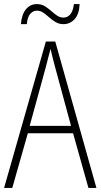

<svg xmlns="http://www.w3.org/2000/svg" viewBox="-20 -918 491 938"><path d="M412 0 337 -267H116L40 0H0L204 -715H250L451 0ZM249 -591Q243 -614 237.5 -635Q232 -656 227 -679Q221 -657 215.5 -636Q210 -615 204 -591L125 -303H327ZM82 -800Q86 -848 107 -873Q128 -898 160 -898Q182 -898 198.5 -888Q215 -878 229.5 -865Q244 -852 258.5 -842Q273 -832 290 -832Q310 -832 323.5 -848Q337 -864 341 -898H369Q367 -849 344.5 -824.5Q322 -800 290 -800Q269 -800 252 -810Q235 -820 220.5 -833Q206 -846 191.5 -856Q177 -866 160 -866Q142 -866 128 -850.5Q114 -835 111 -800Z"/></svg>

Font: Noto Sans Kannada Condensed ExtraLight
Style: Regular
Weight: 200
Width: 3
Designer: Jelle Bosma - Monotype Design Team
Foundry: Monotype Imaging Inc.
Version: Version 2.005; ttfautohint (v1.8.4.7-5d5b)